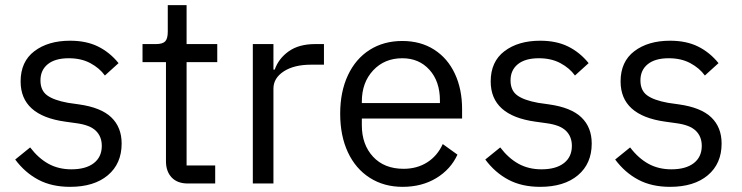

<svg xmlns="http://www.w3.org/2000/svg" viewBox="-20 -712 2878 745"><path d="M39 -93 97 -140Q129 -98 168 -76.5Q207 -55 257 -55Q313 -55 344 -79Q375 -103 375 -146Q375 -182 352 -204.5Q329 -227 276 -234L233 -240Q60 -264 60 -396Q60 -473 113.5 -513.5Q167 -554 252 -554Q315 -554 360.5 -531.5Q406 -509 440 -467L387 -419Q366 -448 330.5 -467Q295 -486 247 -486Q194 -486 165.5 -463Q137 -440 137 -400Q137 -361 163 -342Q189 -323 244 -313L286 -307Q372 -295 412 -256.5Q452 -218 452 -155Q452 -77 398.5 -32Q345 13 252 13Q181 13 129 -14.5Q77 -42 39 -93Z M709 0Q668 0 646 -23.5Q624 -47 624 -86V-471H533V-541H585Q611 -541 621 -551.5Q631 -562 631 -589V-692H704V-541H823V-471H704V-70H815V0Z M961 0V-541H1041V-442H1046Q1061 -485 1100.5 -513Q1140 -541 1203 -541H1237V-461H1187Q1121 -461 1081 -435Q1041 -409 1041 -368V0Z M1300 -271Q1300 -356 1330 -420Q1360 -484 1414.5 -518.5Q1469 -553 1541 -553Q1612 -553 1664.5 -519.5Q1717 -486 1745 -426Q1773 -366 1773 -289V-252H1384V-226Q1384 -151 1427.5 -104Q1471 -57 1546 -57Q1598 -57 1637.5 -82Q1677 -107 1698 -153L1755 -112Q1729 -55 1673 -21Q1617 13 1542 13Q1470 13 1415 -22Q1360 -57 1330 -121Q1300 -185 1300 -271ZM1384 -312H1687V-322Q1687 -396 1646.5 -441Q1606 -486 1541 -486Q1472 -486 1428 -439Q1384 -392 1384 -318Z M1863 -93 1921 -140Q1953 -98 1992 -76.5Q2031 -55 2081 -55Q2137 -55 2168 -79Q2199 -103 2199 -146Q2199 -182 2176 -204.5Q2153 -227 2100 -234L2057 -240Q1884 -264 1884 -396Q1884 -473 1937.5 -513.5Q1991 -554 2076 -554Q2139 -554 2184.5 -531.5Q2230 -509 2264 -467L2211 -419Q2190 -448 2154.5 -467Q2119 -486 2071 -486Q2018 -486 1989.5 -463Q1961 -440 1961 -400Q1961 -361 1987 -342Q2013 -323 2068 -313L2110 -307Q2196 -295 2236 -256.5Q2276 -218 2276 -155Q2276 -77 2222.5 -32Q2169 13 2076 13Q2005 13 1953 -14.5Q1901 -42 1863 -93Z M2367 -93 2425 -140Q2457 -98 2496 -76.5Q2535 -55 2585 -55Q2641 -55 2672 -79Q2703 -103 2703 -146Q2703 -182 2680 -204.5Q2657 -227 2604 -234L2561 -240Q2388 -264 2388 -396Q2388 -473 2441.5 -513.5Q2495 -554 2580 -554Q2643 -554 2688.5 -531.5Q2734 -509 2768 -467L2715 -419Q2694 -448 2658.5 -467Q2623 -486 2575 -486Q2522 -486 2493.5 -463Q2465 -440 2465 -400Q2465 -361 2491 -342Q2517 -323 2572 -313L2614 -307Q2700 -295 2740 -256.5Q2780 -218 2780 -155Q2780 -77 2726.5 -32Q2673 13 2580 13Q2509 13 2457 -14.5Q2405 -42 2367 -93Z"/></svg>

Font: IBM Plex Sans JP
Style: Regular
Weight: 400
Designer: Mike Abbink; Paul van der Laan; Pieter van Rosmalen; Wujin Sim; Yejin Wi; Jinhee Kim; Boomi Park; Yona Kim; Kichan Ma
Foundry: Sandoll Inc.
Version: Version 1.001